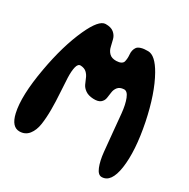

<svg xmlns="http://www.w3.org/2000/svg" viewBox="-159 -898 972 990"><g transform="rotate(30 327.0 -403.0)"><path d="M84.5 -51.8Q118.2 -52.2 138.2 -77.6Q158.2 -103 164.1 -143.1Q169.9 -183.1 169.9 -231.7Q169.9 -280.3 166.5 -328.4Q163.1 -376.5 161.6 -416.3Q160.2 -456.1 166.3 -480.5Q172.4 -504.9 188.5 -503.9Q210.4 -502.9 223.4 -491.2Q236.3 -479.5 242.9 -463.1Q249.5 -446.8 257.1 -430.4Q264.6 -414.1 282.2 -401.9Q299.8 -389.6 328.6 -388.2Q357.4 -386.7 371.6 -397.9Q385.7 -409.2 388.7 -426.8Q391.6 -444.3 393.8 -462.4Q396 -480.5 407.2 -494.4Q418.5 -508.3 442.4 -509.8Q462.9 -511.2 475.8 -478.5Q488.8 -445.8 493.7 -395.8Q498.5 -345.7 503.9 -287.1Q509.3 -228.5 514.4 -178Q519.5 -127.4 533.2 -93.8Q546.9 -60.1 568.4 -60.1Q624.5 -60.1 639.2 -159.2Q654.3 -262.2 622.6 -419.4Q591.3 -571.3 538.6 -664.6Q495.1 -741.7 452.6 -742.2Q427.2 -742.7 410.9 -737.5Q394.5 -732.4 388.2 -723.6Q381.8 -714.8 379.2 -703.6Q376.5 -692.4 377.7 -680.7Q378.9 -668.9 378.2 -657.5Q377.4 -646 375 -637Q372.6 -627.9 362.3 -622.3Q352.1 -616.7 334.5 -616.2Q307.1 -615.7 293 -629.9Q278.8 -644 274.2 -664.6Q269.5 -685.1 264.2 -705.6Q258.8 -726.1 241.7 -740.2Q224.6 -754.4 192.4 -753.9Q153.3 -753.4 108.4 -654.8Q58.1 -544.4 30.3 -387.7Q-0.5 -215.8 21 -123Q37.6 -51.3 84.5 -51.8Z"/></g></svg>

Font: Superheroes Libre
Style: Regular
Weight: 400
Version: Version 001.000